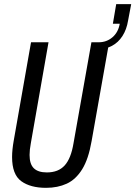

<svg xmlns="http://www.w3.org/2000/svg" viewBox="-20 -890 650 922"><path d="M201 12Q126 12 82 -20Q38 -52 38 -136Q38 -153 40 -173Q42 -193 46 -215L129 -687H213L128 -202Q125 -186 123.5 -172Q122 -158 122 -146Q122 -102 142.5 -82Q163 -62 205 -62Q260 -62 290.5 -95.5Q321 -129 333 -202L419 -687H504L420 -213Q405 -126 374.5 -77Q344 -28 300.5 -8Q257 12 201 12ZM448 -654 454 -687Q492 -687 520 -711Q548 -735 555 -776H522L538 -870H610L595 -791Q588 -748 568 -717Q548 -686 518 -670Q488 -654 448 -654Z"/></svg>

Font: Archivo ExtraCondensed
Style: Italic
Weight: 400
Width: 2
Italic angle: -10°
Designer: Hector Gatti
Foundry: Omnibus-Type
Version: Version 2.001